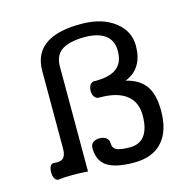

<svg xmlns="http://www.w3.org/2000/svg" viewBox="-106 -820 962 947"><g transform="rotate(-15 375.0 -346.5)"><path d="M143.6 -537.1V-139.6Q143.6 -104.5 127.9 -90.8Q113.3 -79.1 83 -83Q70.3 -85 62.5 -72.3Q56.6 -59.6 56.6 -42Q56.6 -23.4 62.5 -11.7Q70.3 2.9 83 2Q110.4 -2 154.3 -2Q193.4 -2 233.4 1V-537.1Q233.4 -589.8 269.5 -616.2Q308.6 -643.6 388.7 -643.6Q456.1 -643.6 493.2 -616.2Q529.3 -588.9 529.3 -537.1Q529.3 -483.4 502 -456.1Q467.8 -420.9 383.8 -420.9Q367.2 -423.8 357.4 -410.2Q348.6 -398.4 348.6 -378.9Q348.6 -360.4 357.4 -348.6Q367.2 -335 383.8 -336.9Q473.6 -336.9 519.5 -300.8Q565.4 -265.6 565.4 -196.3Q565.4 -130.9 541 -96.7Q515.6 -60.5 464.8 -60.5Q416 -60.5 396.5 -70.3Q377 -80.1 377 -105.5Q377 -123 362.3 -133.8Q348.6 -142.6 330.1 -142.6Q311.5 -142.6 297.9 -133.8Q284.2 -123 284.2 -105.5Q284.2 -43 324.2 -13.7Q368.2 17.6 464.8 17.6Q565.4 17.6 614.3 -43Q659.2 -96.7 659.2 -196.3Q659.2 -279.3 627 -324.2Q595.7 -367.2 528.3 -383.8Q576.2 -402.3 599.6 -442.4Q622.1 -480.5 622.1 -537.1Q622.1 -610.4 562.5 -658.2Q498 -710.9 387.7 -710.9Q273.4 -710.9 212.9 -672.9Q143.6 -628.9 143.6 -537.1Z"/></g></svg>

Font: Gungsuh
Style: Regular
Weight: 400
Version: Version 2.21